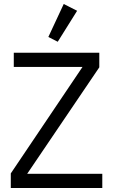

<svg xmlns="http://www.w3.org/2000/svg" viewBox="-20 -941 568 961"><path d="M269 -732 222 -756 299 -921 366 -887ZM492 0H34V-73L393 -606H49V-677H477V-604L116 -71H492Z"/></svg>

Font: PlemolJP
Style: Regular
Weight: 400
Monospace: yes
Version: v2.0.4; ttfautohint (v1.8.4.7-5d5b-dirty) -l 6 -r 45 -G 200 